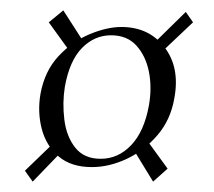

<svg xmlns="http://www.w3.org/2000/svg" viewBox="-20 -387 413 370"><path d="M98 -94 43 -37 28 -58 85 -113ZM113 -290 74 -344 102 -367 138 -311ZM263 -117 303 -62 275 -37 239 -96ZM283 -310 338 -364 352 -344 297 -292ZM157 -65Q117 -65 93 -85.5Q69 -106 60.5 -138.5Q52 -171 58 -206Q66 -250 92.5 -278.5Q119 -307 152.5 -321Q186 -335 214 -335Q267 -335 297 -296Q327 -257 316 -198Q309 -156 283 -126Q257 -96 223.5 -80.5Q190 -65 157 -65ZM174 -81Q208 -81 233 -107.5Q258 -134 267 -184Q273 -218 267 -248.5Q261 -279 243 -299Q225 -319 194 -319Q162 -319 138 -294.5Q114 -270 105 -220Q100 -189 104 -156.5Q108 -124 125 -102.5Q142 -81 174 -81Z"/></svg>

Font: Cormorant Garamond Light Light
Style: Italic
Weight: 300
Italic angle: -10°
Version: Version 4.001